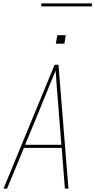

<svg xmlns="http://www.w3.org/2000/svg" viewBox="-20 -1119 565 1139"><path d="M1 0 304 -735H327L386 0H365L346 -242H122L22 0ZM344 -260 326 -490Q322 -542 317.5 -594.5Q313 -647 310 -700Q288 -647 266.5 -594.5Q245 -542 224 -490L129 -260ZM311 -860 320 -910H370L362 -860ZM225 -1081V-1099H525V-1081Z"/></svg>

Font: Iosevka SS04 Thin
Style: Italic
Weight: 100
Italic angle: -9°
Monospace: yes
Designer: Belleve Invis
Foundry: Belleve Invis
Version: Version 19.0.0; ttfautohint (v1.8.4)